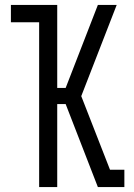

<svg xmlns="http://www.w3.org/2000/svg" viewBox="-20 -755 540 775"><path d="M138 0V-665H24V-735H211V-400H245L375 -735H451L308 -367L424 -70H482V0H375L245 -335H211V0Z"/></svg>

Font: Iosevka srxl
Style: Regular
Weight: 400
Monospace: yes
Designer: Belleve Invis
Foundry: Belleve Invis
Version: Version 33.0.1; ttfautohint (v1.8.3)